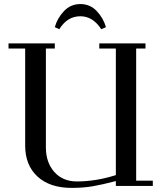

<svg xmlns="http://www.w3.org/2000/svg" viewBox="-20 -916 793 946"><path d="M22 -676.8V-702.1H250V-676.8H206.1V-189.9Q206.1 -115.7 247.6 -68.8Q289.1 -22 358.9 -22Q452.1 -22 550.8 -53.2V-676.8H469.2V-702.1H696.8V-676.8H650.9V-25.9H732.9V0H550.8V-23.9Q483.9 -6.3 437 1.7Q390.1 9.8 333 9.8Q225.6 9.8 164.8 -46.1Q104 -102.1 104 -199.2V-676.8ZM250 -782.2Q262.7 -827.1 295.4 -861.6Q328.1 -896 376 -896Q423.8 -896 456.5 -861.6Q489.3 -827.1 502 -782.2L479 -772Q437.5 -835.9 376 -835.9Q311.5 -835.9 272 -772Z"/></svg>

Font: Dehuti
Style: Bold
Weight: 700
Version: Version 1.2